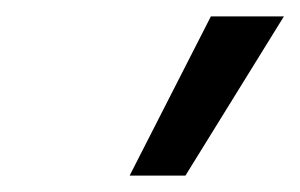

<svg xmlns="http://www.w3.org/2000/svg" viewBox="-20 -810 366 234"><path d="M138 -596 237 -790H326L206 -596Z"/></svg>

Font: Georama Condensed Medium
Style: Italic
Weight: 500
Width: 3
Italic angle: -9°
Designer: Jean-Baptiste Levee
Foundry: Production Type
Version: Version 1.000